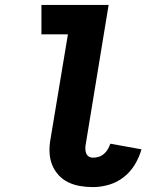

<svg xmlns="http://www.w3.org/2000/svg" viewBox="-20 -755 640 783"><path d="M359 8Q332 8 306 3.5Q280 -1 257.5 -12Q235 -23 218 -42Q201 -61 192 -84.5Q183 -108 182 -135Q181 -162 186 -188L257 -615H149V-735H423L330 -169Q328 -159 328 -149.5Q328 -140 331 -131Q334 -122 341.5 -117Q349 -112 359 -112Q371 -112 382.5 -115.5Q394 -119 404 -127.5Q414 -136 420 -147Q426 -158 430 -169L557 -146Q548 -114 530 -84Q512 -54 484.5 -32.5Q457 -11 424 -1.5Q391 8 359 8Z"/></svg>

Font: Iosevka Curly Heavy Extended
Style: Italic
Weight: 900
Width: 7
Italic angle: -9°
Monospace: yes
Designer: Belleve Invis
Foundry: Belleve Invis
Version: Version 11.1.0; ttfautohint (v1.8.3)